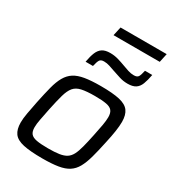

<svg xmlns="http://www.w3.org/2000/svg" viewBox="-207 -977 990 1098"><g transform="rotate(30 288.5 -428.0)"><path d="M246.7 8Q166.7 8 120.9 -2.1Q75.1 -12.2 56.3 -37.8Q37.5 -63.5 37.5 -108.7Q37.5 -135.6 44 -171.4Q50.4 -207.3 59.9 -254.5Q73.3 -319 85.1 -364.5Q96.8 -409.9 114.1 -439.9Q131.3 -469.9 157.9 -487Q184.5 -504 226.2 -511Q267.8 -518 330.1 -518Q410.2 -518 455.2 -507.7Q500.2 -497.4 519 -471.7Q537.8 -446 537.8 -400.3Q537.8 -373.4 532.4 -337.3Q527 -301.3 516.5 -254.5Q503 -190.1 490.5 -144.9Q478 -99.6 461.2 -69.6Q444.5 -39.6 418.2 -22.6Q391.9 -5.5 350.4 1.2Q309 8 246.7 8ZM246.5 -58.2Q290.7 -58.2 319.7 -62.6Q348.7 -67.1 366.6 -78.6Q384.5 -90.2 395.9 -112.1Q407.2 -134 416.3 -169.1Q425.5 -204.2 435.9 -254.5Q445.2 -298.6 450.9 -330.6Q456.5 -362.7 456.5 -384.9Q456.5 -412.5 444.9 -427Q433.4 -441.5 405.9 -446.6Q378.4 -451.8 330.3 -451.8Q275.3 -451.8 243.1 -444.7Q210.9 -437.6 193.7 -416.9Q176.5 -396.2 165.5 -357.2Q154.4 -318.3 141.1 -254.5Q132.1 -210 126 -178.1Q119.8 -146.3 119.8 -124.1Q119.8 -97 131.3 -82.8Q142.9 -68.5 170.6 -63.4Q198.4 -58.2 246.5 -58.2ZM185.2 -594.7Q192.3 -634.5 202.6 -659.3Q213 -684.2 231.7 -696.4Q250.4 -708.7 283.5 -708.7Q311 -708.7 336.5 -701.3Q362 -693.9 386.9 -684.5Q406.4 -677.6 424.4 -671.4Q442.5 -665.3 462.7 -665.3Q484 -665.3 491.4 -677.1Q498.8 -689 505.2 -719.7H553.4Q546.3 -680.9 536.4 -655.5Q526.6 -630.2 507.7 -617.9Q488.7 -605.7 455.7 -605.7Q427 -605.7 402.1 -613.6Q377.1 -621.5 352.2 -629.9Q332.8 -636.8 314.2 -642.9Q295.6 -649.1 276.5 -649.1Q255.5 -649.1 248.2 -637.2Q240.8 -625.4 233.9 -594.7ZM247.7 -806.2 260.6 -864.2H565.3L552.9 -806.2Z"/></g></svg>

Font: Saira Thin
Style: Italic
Weight: 100
Italic angle: -12°
Designer: Hector Gatti with collaboration of the Omnibus-Type team
Foundry: Omnibus-Type
Version: Version 1.101